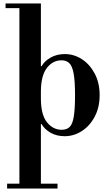

<svg xmlns="http://www.w3.org/2000/svg" viewBox="-20 -774 640 1108"><path d="M21 314V286H92V-727H12V-754H216V-392H220Q237 -422 272.5 -442Q308 -462 354 -462Q407 -462 452.5 -432.5Q498 -403 526.5 -349.5Q555 -296 555 -225Q555 -154 526.5 -100.5Q498 -47 452 -17.5Q406 12 353 12Q307 12 272 -8Q237 -28 220 -58H216V286H312V314ZM336 -25Q364 -25 381 -40.5Q398 -56 405.5 -99.5Q413 -143 413 -224Q413 -306 405 -349.5Q397 -393 380 -409.5Q363 -426 335 -426Q285 -426 251 -382.5Q217 -339 216 -249V-205Q216 -112 251 -68.5Q286 -25 336 -25Z"/></svg>

Font: Libre Bodoni Medium
Style: Regular
Weight: 500
Designer: Pablo Impallari, Rodrigo Fuenzalida
Foundry: Impallari Type
Version: Version 2.005;gftools[0.9.23]